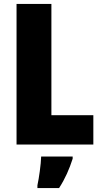

<svg xmlns="http://www.w3.org/2000/svg" viewBox="-20 -734 514 975"><path d="M64 0H454V-149H241V-714H64ZM349 72V61H189C188 100 178 171 170 207V221H280C311 173 332 125 349 72Z"/></svg>

Font: Noto Sans Armenian Condensed Black
Style: Regular
Weight: 900
Width: 3
Designer: Monotype Design Team
Foundry: Monotype Imaging Inc.
Version: Version 2.008